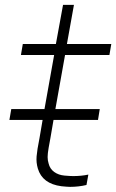

<svg xmlns="http://www.w3.org/2000/svg" viewBox="-20 -738 464 766"><path d="M239.5 -518.5 201 -303H378L371 -259.5H193.5L181 -186.5L174 -148Q170 -125 170 -111.5Q170 -98 174 -85.5Q179 -64.5 196.2 -52Q213.5 -39.5 237.5 -37.5Q249 -36.5 257.8 -36Q266.5 -35.5 272 -35.5Q304.5 -35.5 332.5 -41.5L325 0Q293.5 7.5 259.5 7.5Q254 7.5 245.2 6.8Q236.5 6 225 5Q149 -5 131 -65.5Q127.5 -77.5 126.2 -89.5Q125 -101.5 126 -114Q127 -126.5 129.8 -144.5Q132.5 -162.5 137.5 -186.5L150 -259.5H17.5L25 -303H157.5L196 -518.5H63.5L71 -562.5H203L231.5 -718.5H275L247 -562.5H424L416.5 -518.5Z"/></svg>

Font: Russisch Sans ExtraLight
Style: Italic
Weight: 200
Width: 4
Italic angle: -10°
Designer: Michael Sharanda (font) & Cristiano Sobral (main changes)
Foundry: Michael Sharanda
Version: Version 2.00;September 8, 2020;FontCreator 13.0.0.2681 64-bi